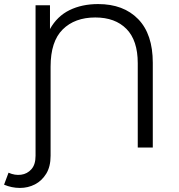

<svg xmlns="http://www.w3.org/2000/svg" viewBox="-47 -726 880 945"><path d="M-27 183 -5 124Q26 138 56.5 134Q87 130 107.5 107Q128 84 128 41V-700H199V-583Q234 -646 295 -676Q356 -706 436 -706Q561 -706 633 -632Q705 -558 705 -417V0H631V-415Q631 -527 575.5 -583.5Q520 -640 422 -640Q321 -640 261.5 -581Q202 -522 202 -398V41Q202 94 180.5 129Q159 164 125 181.5Q91 199 51 199Q11 199 -27 183Z"/></svg>

Font: Montserrat
Style: Regular
Weight: 400
Designer: Julieta Ulanovsky
Foundry: Julieta Ulanovsky
Version: Version 9.000; ttfautohint (v1.8.4.7-5d5b)